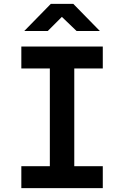

<svg xmlns="http://www.w3.org/2000/svg" viewBox="-20 -970 640 990"><path d="M90 0V-113H237V-617H90V-730H510V-617H363V-113H510V0ZM105 -810 242 -950H358L495 -810H375L299 -883L226 -810Z"/></svg>

Font: Tiny
Style: Bold
Weight: 700
Monospace: yes
Designer: Philipp Nurullin, Konstantin Bulenkov
Foundry: JetBrains
Version: Version 2.251; ttfautohint (v1.8.4.7-5d5b)